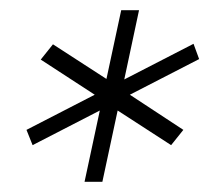

<svg xmlns="http://www.w3.org/2000/svg" viewBox="-20 -696 434 377"><path d="M146 -339 176 -479 44 -411 32 -441 166 -510 60 -579 84 -609 189 -541 218 -676H253L224 -540L360 -610L371 -580L235 -510L340 -441L316 -411L211 -479L181 -339Z"/></svg>

Font: Junicode
Style: Italic
Weight: 400
Italic angle: -11°
Designer: Peter S. Baker
Version: Version 2.100; ttfautohint (v1.8.4)